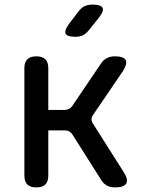

<svg xmlns="http://www.w3.org/2000/svg" viewBox="-20 -805 640 835"><path d="M138 10Q112 10 99 -2.5Q86 -15 86 -42V-508Q86 -535 99 -547.5Q112 -560 138 -560Q164 -560 177 -547.5Q190 -535 190 -508V-327H262Q272 -327 280.5 -331.5Q289 -336 295 -345L418 -527Q429 -544 444 -552Q459 -560 479 -560Q518 -560 526.5 -544Q535 -528 514 -495L384 -304Q378 -295 378 -286Q378 -277 384 -268L517 -58Q539 -24 529 -7Q519 10 480 10Q460 10 445 2Q430 -6 419 -24L295 -220Q289 -229 281 -233.5Q273 -238 262 -238H190V-42Q190 -15 177 -2.5Q164 10 138 10ZM308 -645Q272 -645 265.5 -658.5Q259 -672 280 -701L322 -756Q334 -772 348.5 -778.5Q363 -785 383 -785Q419 -785 426 -771Q433 -757 410 -728L365 -672Q354 -658 340 -651.5Q326 -645 308 -645Z"/></svg>

Font: Maple Mono Medium
Style: Regular
Weight: 500
Monospace: yes
Designer: subframe7536
Version: Version 7.000